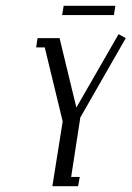

<svg xmlns="http://www.w3.org/2000/svg" viewBox="-20 -644 455 664"><path d="M105 -480 109.9 -512.2H186L244.1 -272L390.1 -525.9L415 -512.2L257.8 -237.8L226.1 -32.2H255.9L250 0H161.1L196.8 -224.1L134.8 -480ZM194.8 -591.8 200.2 -624H378.9L374 -591.8Z"/></svg>

Font: Gawaa
Style: Italic
Weight: 400
Designer: T. Christopher White
Version: Version 1.0